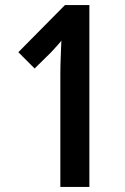

<svg xmlns="http://www.w3.org/2000/svg" viewBox="-20 -734 489 754"><path d="M331 0H217V-443Q217 -476 218.5 -510.5Q220 -545 221 -575Q220 -572 207 -557.5Q194 -543 180 -528L116 -465L52 -529L235 -714H331Z"/></svg>

Font: Noto Sans Gujarati UI ExtraCondensed SemiBold
Style: Regular
Weight: 600
Width: 2
Designer: Jelle Bosma - Monotype Design Team, Universal Thirst
Foundry: Monotype Imaging Inc.
Version: Version 2.106; ttfautohint (v1.8.4.7-5d5b)